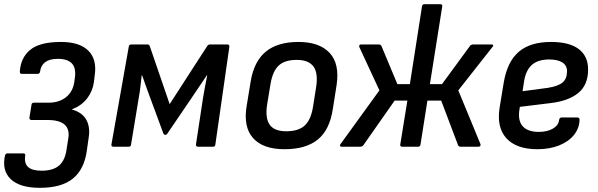

<svg xmlns="http://www.w3.org/2000/svg" viewBox="-27 -703 2867 920"><path d="M164 197Q68 197 24.5 155.5Q-19 114 -3 42Q0 32 8 32H85Q95 32 94 42Q88 79 107.5 97Q127 115 172 115Q226 115 254.5 91.5Q283 68 291 19L300 -38Q308 -82 283.5 -105Q259 -128 201 -128H123Q119 -128 116 -131.5Q113 -135 114 -139L124 -201Q124 -206 127.5 -208.5Q131 -211 135 -211H206Q256 -211 289 -237Q322 -263 329 -310L332 -332Q338 -377 317.5 -399Q297 -421 250 -421Q211 -421 190 -405.5Q169 -390 165 -360Q164 -355 161.5 -352Q159 -349 154 -349H77Q68 -349 68 -360Q72 -426 117.5 -464Q163 -502 265 -502Q354 -502 396 -460.5Q438 -419 427 -343L423 -310Q417 -266 390.5 -231.5Q364 -197 318 -179V-178Q366 -165 386 -130Q406 -95 398 -44L389 19Q377 108 322.5 152.5Q268 197 164 197Z M517 0Q505 0 507 -11L590 -479Q591 -490 603 -490H680Q688 -490 691 -481L786 -204L965 -481Q971 -490 978 -490H1062Q1073 -490 1072 -479L1005 -11Q1004 0 994 0H922Q911 0 912 -11L946 -235Q950 -261 955.5 -288.5Q961 -316 966 -342H964Q948 -318 931 -293Q914 -268 898 -244L775 -63Q772 -57 765 -57Q762 -57 760 -58.5Q758 -60 756 -63L688 -247Q680 -270 671 -294Q662 -318 654 -342H652Q649 -316 646 -289Q643 -262 638 -235L601 -11Q600 0 590 0Z M1336 12Q1233 12 1185.5 -41.5Q1138 -95 1155 -196L1174 -312Q1190 -409 1246.5 -455.5Q1303 -502 1403 -502Q1503 -502 1552 -450Q1601 -398 1586 -296L1568 -182Q1553 -81 1496 -34.5Q1439 12 1336 12ZM1345 -74Q1403 -74 1433 -101.5Q1463 -129 1473 -192L1488 -287Q1498 -354 1474.5 -385Q1451 -416 1395 -416Q1337 -416 1308 -388.5Q1279 -361 1269 -299L1253 -202Q1243 -139 1264.5 -106.5Q1286 -74 1345 -74Z M1610 0Q1604 0 1602.5 -4Q1601 -8 1605 -13L1791 -270L1695 -477Q1693 -482 1695 -486Q1697 -490 1703 -490H1788Q1797 -490 1801 -482L1877 -300H1937L1995 -672Q1997 -683 2006 -683H2083Q2094 -683 2092 -672L2033 -300H2091L2225 -483Q2230 -490 2241 -490H2328Q2335 -490 2336 -486Q2337 -482 2332 -477L2169 -270L2275 -13Q2277 -8 2274.5 -4Q2272 0 2266 0H2181Q2171 0 2168 -7L2087 -221H2021L1988 -11Q1986 0 1977 0H1900Q1889 0 1891 -11L1925 -221H1864L1714 -7Q1708 0 1699 0Z M2548 12Q2448 12 2400 -40Q2352 -92 2367 -187L2387 -309Q2404 -408 2459 -455Q2514 -502 2613 -502Q2701 -502 2746 -468Q2791 -434 2791 -370Q2791 -296 2744 -257.5Q2697 -219 2611 -209L2464 -191L2461 -171Q2455 -121 2479.5 -96Q2504 -71 2555 -71Q2595 -71 2622 -86.5Q2649 -102 2652 -128Q2654 -140 2664 -140H2740Q2750 -140 2750 -129Q2749 -88 2723 -56Q2697 -24 2651.5 -6Q2606 12 2548 12ZM2477 -266 2598 -282Q2648 -290 2669 -308Q2690 -326 2690 -362Q2690 -389 2668 -403.5Q2646 -418 2605 -418Q2550 -418 2521 -391.5Q2492 -365 2484 -312Z"/></svg>

Font: Sofia Sans SemiBold
Style: Italic
Weight: 600
Italic angle: -9°
Designer: Botio Nikoltchev, Ani Petrova
Foundry: lettersoup
Version: Version 4.100-B